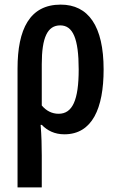

<svg xmlns="http://www.w3.org/2000/svg" viewBox="-20 -572 506 832"><path d="M429 -271C429 -459 363 -552 243 -552C109 -552 56 -446 56 -275V240H161V101C161 63 160 16 156 -31H161C185 -6 217 10 259 10C380 10 429 -103 429 -271ZM241 -462C296 -462 321 -405 321 -271C321 -138 294 -79 234 -79C205 -79 180 -92 161 -115V-294C161 -410 186 -462 241 -462Z"/></svg>

Font: Noto Sans Display Condensed Medium
Style: Regular
Weight: 500
Width: 3
Designer: Monotype Design Team
Foundry: Monotype Imaging Inc.
Version: Version 1.900